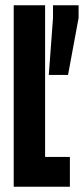

<svg xmlns="http://www.w3.org/2000/svg" viewBox="-20 -708 318 728"><path d="M32 0V-688H151V-113H245V0ZM165 -424 181 -640V-688H278V-640L238 -424Z"/></svg>

Font: Saira UltraCondensed ExtraBold
Style: Regular
Weight: 800
Width: 1
Designer: Hector Gatti with collaboration of the Omnibus-Type team
Foundry: Omnibus-Type
Version: Version 1.101